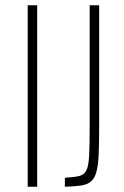

<svg xmlns="http://www.w3.org/2000/svg" viewBox="-20 -708 471 728"><path d="M85 0V-688H121V0ZM226 0V-34Q261 -36 280 -40.5Q299 -45 307.5 -62Q316 -79 318 -118Q320 -157 320 -226V-688H356V-224Q356 -161 354 -120.5Q352 -80 345.5 -56Q339 -32 325 -20Q311 -8 287 -4.5Q263 -1 226 0Z"/></svg>

Font: Saira Condensed Thin
Style: Regular
Weight: 250
Width: 3
Designer: Hector Gatti with collaboration of the Omnibus-Type team
Foundry: Omnibus-Type
Version: Version 1.101